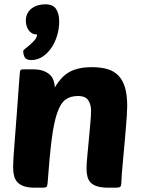

<svg xmlns="http://www.w3.org/2000/svg" viewBox="-20 -872 659 892"><path d="M382 -88Q382 -110 385.5 -145.5Q389 -181 392.5 -220.5Q396 -260 399.5 -297Q403 -334 403 -359Q403 -385 390.5 -405.5Q378 -426 342 -426Q307 -426 284 -409Q261 -392 245.5 -347Q230 -302 220 -223Q210 -144 201 -20Q200 -8 196 -4Q192 0 179 0H143Q112 0 92.5 -6.5Q73 -13 61.5 -25Q50 -37 45.5 -54.5Q41 -72 41 -95Q41 -110 42.5 -137.5Q44 -165 48 -213.5Q52 -262 57.5 -336.5Q63 -411 71 -521Q72 -543 76 -547Q79 -550 92 -550H131Q161 -550 180.5 -543Q200 -536 212 -524.5Q224 -513 229 -497.5Q234 -482 235 -466Q266 -519 306 -539.5Q346 -560 406 -560Q448 -560 479 -551Q510 -542 530.5 -520.5Q551 -499 561 -464.5Q571 -430 571 -379Q571 -363 569 -333Q567 -303 564 -267.5Q561 -232 557.5 -193.5Q554 -155 551 -122Q548 -89 546 -64Q544 -39 544 -31Q544 -9 539 -4.5Q534 0 517 0H485Q453 0 433 -6Q413 -12 402 -23Q391 -34 386.5 -50.5Q382 -67 382 -88ZM152 -712Q138 -712 128 -718Q118 -724 112 -733Q106 -742 103 -753.5Q100 -765 100 -776Q100 -795 107.5 -809.5Q115 -824 128 -833.5Q141 -843 157 -847.5Q173 -852 190 -852Q227 -852 241 -829.5Q255 -807 255 -773Q255 -738 245 -705.5Q235 -673 217.5 -648Q200 -623 176.5 -608Q153 -593 126 -593Q103 -593 95.5 -605Q88 -617 88 -635Q88 -639 98 -646.5Q108 -654 120 -664.5Q132 -675 142 -687Q152 -699 152 -712Z"/></svg>

Font: Poetsen One
Style: Regular
Weight: 400
Designer: Pablo Impallari, Rodrigo Fuenzalida
Foundry: Pablo Impallari, Rodrigo Fuenzalida
Version: Version 1.001; ttfautohint (v0.93) -l 8 -r 50 -G 200 -x 14 -